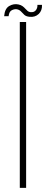

<svg xmlns="http://www.w3.org/2000/svg" viewBox="-37 -906 223 926"><path d="M58.5 0V-800H89V0ZM143.5 -882.5H165.5Q167 -855 149.5 -838.5Q132 -822 105.5 -825Q89 -826.5 80.5 -834.2Q72 -842 65 -850Q58 -858 46 -861Q34.5 -863.5 20.8 -857.2Q7 -851 4.5 -828H-17Q-14 -864.5 7.5 -877Q29 -889.5 52 -884.5Q64 -882 71.8 -876.2Q79.5 -870.5 85 -864.2Q90.5 -858 96 -853.2Q101.5 -848.5 109.5 -847.5Q126.5 -845.5 135.5 -856.2Q144.5 -867 143.5 -882.5Z"/></svg>

Font: Big Shoulders Stencil Display Thin ExtraLight
Style: Regular
Weight: 250
Version: Version 2.001